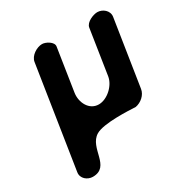

<svg xmlns="http://www.w3.org/2000/svg" viewBox="-167 -654 948 987"><g transform="rotate(-30 307.5 -160.0)"><path d="M217 -521C186 -521 143 -495 138 -460L45 140C39 176 72 201 103 201C210 201 161 66 237 20C286 -10 433 -2 473 0C506 -6 538 -33 543 -67L604 -460C609 -495 576 -521 545 -521C522 -521 475 -503 470 -473L429 -207C421 -156 366 -106 316 -106C259 -106 229 -166 237 -220L276 -473C280 -499 239 -521 217 -521Z"/></g></svg>

Font: Asimov Print
Style: Regular
Weight: 500
Designer: Google
Version: Version 2.000980: 2014